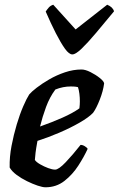

<svg xmlns="http://www.w3.org/2000/svg" viewBox="-20 -795 504 815"><path d="M173 0Q161 0 140 -7Q119 -14 94.5 -26Q70 -38 50 -53Q30 -68 21 -84Q20 -129 29 -176Q38 -223 51 -266.5Q64 -310 78.5 -343.5Q93 -377 104 -394Q113 -405 135.5 -422.5Q158 -440 189 -458Q220 -476 255.5 -488Q291 -500 326 -500Q342 -500 364 -489Q386 -478 403.5 -464Q421 -450 422 -441Q418 -409 403.5 -372Q389 -335 375 -316Q357 -297 318 -274.5Q279 -252 231 -231.5Q183 -211 139 -197Q133 -164 131 -147.5Q129 -131 128 -116Q134 -107 150.5 -97.5Q167 -88 184.5 -81.5Q202 -75 214 -75Q229 -75 259 -106.5Q289 -138 322 -180Q331 -180 340.5 -174Q350 -168 352 -163Q337 -130 312.5 -92Q288 -54 253.5 -27Q219 0 173 0ZM150 -258Q201 -276 245 -295.5Q289 -315 317 -335Q319 -350 319 -365Q319 -381 317 -397Q315 -413 311 -425Q303 -427 295.5 -427.5Q288 -428 281 -428Q247 -428 215 -415Q191 -383 175.5 -341Q160 -299 150 -258ZM287 -564Q273 -564 255.5 -588.5Q238 -613 217 -654Q196 -695 174 -746Q180 -755 187 -763Q194 -771 206 -775L301 -670L435 -775Q459 -765 464 -747Q422 -696 387 -654.5Q352 -613 326.5 -588.5Q301 -564 287 -564Z"/></svg>

Font: Texturina
Style: Bold Italic
Weight: 700
Italic angle: -11°
Designer: Guillermo Torres Carreño
Foundry: Omnibus-Type
Version: Version 1.002; ttfautohint (v1.8.3)